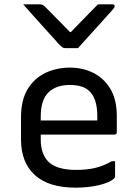

<svg xmlns="http://www.w3.org/2000/svg" viewBox="-20 -855 640 886"><path d="M340 -633H280Q273 -633 267.5 -637Q262 -641 248 -655Q241 -664 222 -684.5Q203 -705 179 -732Q155 -759 130.5 -786Q106 -813 87 -835H159Q170 -835 175.5 -833Q181 -831 188 -824Q200 -812 229.5 -782Q259 -752 303 -707H307Q349 -750 378.5 -780.5Q408 -811 432 -835H499Q509 -835 509 -826Q509 -822 505.5 -817.5Q502 -813 489 -798Q477 -785 456.5 -762Q436 -739 413 -714Q390 -689 370.5 -667Q351 -645 340 -633ZM303 -543Q362 -543 411 -518.5Q460 -494 489.5 -444.5Q519 -395 519 -318V-245Q519 -234 508 -234H168V-211Q168 -146 202 -110Q241 -71 330 -71Q383 -71 421 -80.5Q459 -90 496 -111H511V-40Q511 -36 507 -32Q488 -13 438 -1Q388 11 329 11Q205 11 141 -47Q77 -105 77 -211V-315Q77 -393 107.5 -443.5Q138 -494 189.5 -518.5Q241 -543 303 -543ZM303 -463Q239 -463 203.5 -428.5Q168 -394 168 -316V-299H429V-319Q429 -398 394 -433Q378 -449 355 -456Q332 -463 303 -463Z"/></svg>

Font: Recursive Mn Lnr St
Style: Regular
Weight: 400
Monospace: yes
Version: Version 1.079;hotconv 1.0.112;makeotfexe 2.5.65598; ttfautoh